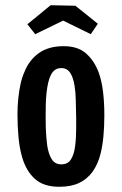

<svg xmlns="http://www.w3.org/2000/svg" viewBox="-20 -706 467 736"><path d="M207 10Q147 10 113.5 -20.5Q80 -51 65 -103Q55 -137 51 -179Q47 -221 47 -268Q47 -299 50 -328Q53 -357 58.5 -383Q64 -409 74 -431Q92 -476 129 -502.5Q166 -529 224 -529Q278 -529 309.5 -501.5Q341 -474 358 -429Q370 -396 375 -354Q380 -312 380 -264Q380 -222 376.5 -184Q373 -146 365 -115Q355 -76 335 -48Q315 -20 284 -5Q253 10 207 10ZM215 -76Q240 -76 252 -95Q264 -114 268 -146Q270 -161 271 -178Q272 -195 272 -214Q272 -233 272 -253Q271 -289 270.5 -320.5Q270 -352 266 -376Q261 -409 249 -427Q237 -445 215 -445Q201 -445 191.5 -438.5Q182 -432 175.5 -419.5Q169 -407 165 -390Q161 -373 158.5 -351.5Q156 -330 155.5 -306Q155 -282 155 -256Q155 -236 155.5 -217Q156 -198 157.5 -181Q159 -164 161 -148Q166 -115 178.5 -95.5Q191 -76 215 -76ZM328 -575 222 -627 115 -575 85 -613 174 -686 269 -684 355 -615Z"/></svg>

Font: Truculenta
Style: Bold
Weight: 700
Designer: Ivan Castro, Eva Sanz & Omnibus-Type Team
Foundry: Omnibus-Type
Version: Version 1.002